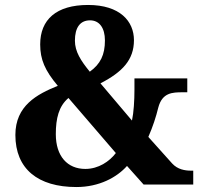

<svg xmlns="http://www.w3.org/2000/svg" viewBox="-20 -744 813 774"><path d="M288 10C380 10 451 -29 492 -75L559 0H759V-56H751C725 -56 696 -61 674 -85L578 -192C596 -233 609 -273 618 -310C634 -371 675 -372 717 -372H735V-428H522V-382C522 -339 519 -290 512 -258L385 -408C474 -454 520 -503 520 -582C520 -658 464 -724 335 -724C207 -724 142 -665 142 -565C142 -504 161 -460 213 -398C129 -364 42 -318 42 -200C42 -63 133 10 288 10ZM342 -455C306 -499 282 -536 282 -580C282 -633 303 -662 343 -662C381 -662 403 -631 403 -581C403 -523 385 -486 342 -455ZM324 -63C252 -63 205 -114 205 -203C205 -267 217 -316 256 -349L447 -127C421 -93 377 -63 324 -63Z"/></svg>

Font: Noto Serif Lao SemiCondensed ExtraBold
Style: Regular
Weight: 800
Width: 4
Designer: Monotype Design Team
Foundry: Monotype Imaging Inc.
Version: Version 2.003